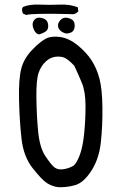

<svg xmlns="http://www.w3.org/2000/svg" viewBox="-20 -813 540 832"><path d="M230.5 -2Q205.1 -5.9 183.6 -19.5Q162.1 -33.2 122.1 -83.5Q82 -133.8 73.2 -211.9Q64.5 -290 62.5 -380.9Q60.5 -471.7 72.3 -516.1Q84 -560.5 120.1 -597.7Q156.2 -634.8 180.7 -646.5Q205.1 -658.2 242.7 -652.3Q280.3 -646.5 317.4 -616.2Q354.5 -585.9 377 -551.3Q399.4 -516.6 411.1 -471.7Q422.9 -426.8 423.8 -347.7Q424.8 -268.6 417 -196.3Q409.2 -124 375.5 -72.3Q341.8 -20.5 304.2 -10.3Q266.6 0 230.5 -2ZM299.8 -95.7Q313.5 -108.4 326.2 -142.6Q338.9 -176.8 344.7 -234.4Q350.6 -292 350.6 -353.5Q350.6 -415 335 -453.1Q319.3 -491.2 301.8 -528.3Q278.3 -552.7 263.2 -561Q248 -569.3 223.6 -567.4Q199.2 -565.4 178.7 -546.9Q158.2 -528.3 147.5 -498Q136.7 -467.8 137.7 -388.7Q138.7 -309.6 145.5 -241.2Q152.3 -172.9 176.8 -136.2Q201.2 -99.6 215.8 -87.9Q230.5 -76.2 254.4 -79.6Q278.3 -83 299.8 -95.7ZM150.4 -664.1Q134.8 -665 125.5 -687.5Q116.2 -710 127.4 -725.1Q138.7 -740.2 160.2 -735.4Q181.6 -730.5 186.5 -715.3Q191.4 -700.2 186.5 -687Q181.6 -673.8 150.4 -664.1ZM265.6 -668Q250 -671.9 240.2 -681.6Q230.5 -691.4 231.4 -704.6Q232.4 -717.8 245.1 -729Q257.8 -740.2 277.8 -734.4Q297.9 -728.5 301.8 -715.3Q305.7 -702.1 301.8 -689Q297.9 -675.8 286.1 -671.4Q274.4 -667 265.6 -668ZM93.8 -748 80.1 -753.9Q74.2 -763.7 76.2 -777.3L80.1 -783.2Q109.4 -794.9 151.4 -793Q193.4 -791 238.8 -793Q284.2 -794.9 317.4 -781.2L319.3 -763.7Q305.7 -748 284.2 -752Q117.2 -755.9 93.8 -748Z"/></svg>

Font: JasonHandwriting2
Style: Regular
Weight: 400
Version: Version 1.05.10